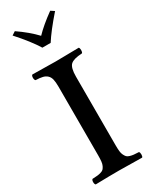

<svg xmlns="http://www.w3.org/2000/svg" viewBox="-227 -932 775 982"><g transform="rotate(-30 160.0 -441.0)"><path d="M210.9 -525.9V-121.1Q210.9 -100.1 212.4 -85.7Q213.9 -71.3 219 -61.3Q224.1 -51.3 229.2 -45.9Q234.4 -40.5 245.8 -37.1Q257.3 -33.7 267.6 -32.7Q277.8 -31.7 296.9 -30.8Q301.8 -26.4 301.8 -14.4Q301.8 -2.4 296.9 2Q210.9 0 161.1 0Q108.9 0 22.9 2Q17.1 -2.4 17.1 -14.4Q17.1 -26.4 22.9 -30.8Q42 -31.7 52.2 -32.7Q62.5 -33.7 73.7 -37.1Q85 -40.5 90.1 -45.9Q95.2 -51.3 100.1 -61.3Q105 -71.3 106.4 -85.7Q107.9 -100.1 107.9 -121.1V-525.9Q107.9 -553.2 104 -569.6Q100.1 -585.9 89.6 -595.7Q79.1 -605.5 64 -609.1Q48.8 -612.8 22.9 -613.8Q17.1 -618.2 17.1 -630.4Q17.1 -642.6 22.9 -647Q110.8 -645 160.2 -645Q210.9 -645 296.9 -647Q301.8 -642.6 301.8 -630.4Q301.8 -618.2 296.9 -613.8Q246.1 -611.3 228.5 -594.7Q210.9 -578.1 210.9 -525.9ZM136.2 -740.2Q102.1 -795.9 35.2 -870.1L56.2 -883.8Q118.7 -840.8 161.1 -795.9Q199.2 -835.9 265.1 -883.8L286.1 -870.1Q217.8 -792 185.1 -740.2Z"/></g></svg>

Font: Common Serif Medium
Style: Regular
Weight: 500
Designer: Philipp H. Poll, Khaled Hosny
Foundry: Stefan Peev, Context Ltd.
Version: Version 1.026